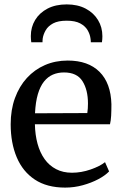

<svg xmlns="http://www.w3.org/2000/svg" viewBox="-20 -841 556 872"><path d="M276 11Q193 11 138 -25.5Q83 -62 55.8 -127Q28.5 -192 28.5 -276.5Q28.5 -342.5 48 -395.8Q67.5 -449 102.2 -487Q137 -525 184.2 -545.5Q231.5 -566 287.5 -566Q380.5 -566 432 -514.8Q483.5 -463.5 486 -367.5Q486 -337.5 484.8 -315.2Q483.5 -293 479.5 -276.5H138.5Q139.5 -228.5 150.5 -188.2Q161.5 -148 182.5 -118.5Q203.5 -89 234.8 -72.8Q266 -56.5 307 -56.5Q349 -56.5 391.5 -71.2Q434 -86 457 -104.5L475.5 -62.5Q458 -44 426.5 -27.2Q395 -10.5 356 0.2Q317 11 276 11ZM139 -326.5 376.5 -327.5Q378 -336.5 378.8 -349Q379.5 -361.5 379.5 -371Q379.5 -433 354.5 -472.5Q329.5 -512 270.5 -512Q243 -512 220.2 -502.2Q197.5 -492.5 180 -470.8Q162.5 -449 152 -413.5Q141.5 -378 139 -326.5ZM283 -821Q332.5 -821 368.8 -802Q405 -783 425 -750.2Q445 -717.5 445 -676.5Q445 -670.5 444.5 -663Q444 -655.5 443 -649H392.5Q392.5 -652.5 392.2 -656.8Q392 -661 391 -666.5Q388.5 -685.5 377.8 -704Q367 -722.5 344.2 -734.8Q321.5 -747 283 -747Q244 -747 221.2 -734.8Q198.5 -722.5 187.8 -704Q177 -685.5 174 -666.5Q173.5 -661 173.2 -656.8Q173 -652.5 173 -649H122Q121 -655.5 120.5 -663Q120 -670.5 120 -677Q120 -718 139.8 -750.5Q159.5 -783 196 -802Q232.5 -821 283 -821Z"/></svg>

Font: Merriweather 28pt
Style: Regular
Weight: 400
Version: Version 2.100